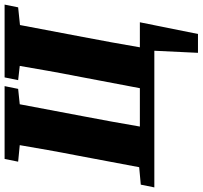

<svg xmlns="http://www.w3.org/2000/svg" viewBox="-75 -649 882 836"><g transform="rotate(-90 366.0 -231.0)"><path d="M435 -593 497 -586C483 -505 469 -423 453 -342L400 -63H233C247 -145 262 -228 278 -311L330 -586L397 -593L409 -652H92L80 -593L152 -586C138 -505 124 -423 108 -342L56 -66L-20 -59L-32 0H563L554 190H636L687 -63H578C592 -145 607 -228 623 -311L675 -585L752 -593L764 -652H447Z"/></g></svg>

Font: Source Serif Pro Black
Style: Italic
Weight: 900
Italic angle: -12°
Designer: Frank Grießhammer
Foundry: Adobe Systems Incorporated
Version: Version 3.001;hotconv 1.0.111;makeotfexe 2.5.65597